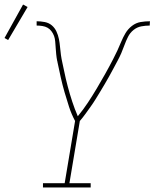

<svg xmlns="http://www.w3.org/2000/svg" viewBox="-50 -829 683 849"><path d="M140 0V-19H236L282 -294Q266 -324 255.5 -356Q245 -388 235.5 -421Q226 -454 218.5 -487.5Q211 -521 204 -555V-556Q204 -557 204 -557.5Q204 -558 203 -558V-559Q200 -574 198.5 -589.5Q197 -605 196 -620V-621Q195 -634 194 -646.5Q193 -659 189 -670Q185 -681 177.5 -691Q170 -701 160 -706.5Q150 -712 137.5 -714Q125 -716 112 -716V-735Q130 -735 148 -731.5Q166 -728 179 -717Q192 -706 199.5 -690Q207 -674 210.5 -656.5Q214 -639 215.5 -621Q217 -603 219.5 -585.5Q222 -568 226 -550.5Q230 -533 233.5 -515.5Q237 -498 241 -481Q245 -464 249.5 -447Q254 -430 259 -413Q264 -396 269.5 -379.5Q275 -363 281 -347Q287 -331 294 -315Q318 -344 338.5 -375Q359 -406 378 -438Q397 -470 415 -502Q433 -534 450 -567Q460 -586 469 -605.5Q478 -625 486 -644.5Q494 -664 505 -682.5Q516 -701 533.5 -714.5Q551 -728 571.5 -731.5Q592 -735 613 -735L612 -716Q594 -716 575 -712.5Q556 -709 540.5 -696.5Q525 -684 516 -666Q507 -648 500.5 -630Q494 -612 486.5 -594.5Q479 -577 469.5 -559.5Q460 -542 451 -525Q442 -508 432.5 -491Q423 -474 413 -457Q403 -440 393 -423.5Q383 -407 372.5 -390Q362 -373 350.5 -357Q339 -341 327.5 -325Q316 -309 303 -294L257 -19H351V0ZM-14 -652 -30 -661 52 -809 72 -798Z"/></svg>

Font: Iosevka Curly Slab ThExObl
Style: Regular
Weight: 100
Width: 7
Italic angle: -9°
Monospace: yes
Designer: Belleve Invis
Foundry: Belleve Invis
Version: Version 11.1.0; ttfautohint (v1.8.3)